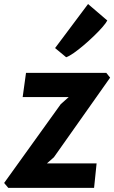

<svg xmlns="http://www.w3.org/2000/svg" viewBox="-40 -910 553 930"><path d="M415.7 0H0.2L-20 -23.7L254.2 -405.4L292.8 -439.8H69.8L86 -557H474.9L493.4 -533.9L221.1 -148.3L187.3 -118.5H427.9ZM280.5 -632.7 226.8 -677.2 386.5 -890.5 479.7 -810.7Q473.7 -798.7 456.3 -778.7Q438.8 -758.6 414.9 -735.6Q391 -712.6 365.6 -691Q340.2 -669.4 317.6 -653.5Q295 -637.7 280.5 -632.7Z"/></svg>

Font: Merriweather Sans Variable Regular
Style: Italic
Weight: 300
Italic angle: -8°
Designer: Eben Sorkin
Foundry: Eben Sorkin
Version: Version 2.001